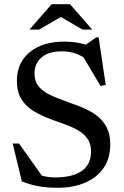

<svg xmlns="http://www.w3.org/2000/svg" viewBox="-20 -878 587 909"><path d="M502 -195Q502 -128 470 -82.2Q438 -36.5 382 -12.8Q326 11 254 11Q204 11 165 4.2Q126 -2.5 83.5 -19L40 -198.5H70L178 -46.5Q208 -38 241 -38Q323 -38 367 -68.5Q411 -99 411 -160.5Q411 -197.5 393.8 -221.8Q376.5 -246 348 -262Q319.5 -278 285.8 -289.8Q252 -301.5 219.5 -314Q175.5 -330.5 139.5 -352Q103.5 -373.5 81.8 -407.8Q60 -442 60 -496.5Q60 -581 120.8 -631Q181.5 -681 284.5 -681Q339.5 -681 386.5 -666.5L435.5 -701H447L480.5 -476L456 -471L375.5 -606.5Q330 -635 274 -635Q210 -635 176.8 -606.2Q143.5 -577.5 143.5 -531Q143.5 -488.5 167.8 -463.5Q192 -438.5 231 -422.2Q270 -406 314.5 -390Q348 -378.5 381.2 -364Q414.5 -349.5 441.8 -327.8Q469 -306 485.5 -274Q502 -242 502 -195ZM371 -738 268 -797.5 165 -738H119.5L224.5 -858H311.5L416.5 -738Z"/></svg>

Font: Newsreader Text Medium
Style: Regular
Weight: 500
Designer: Hugues Gentile
Foundry: Production Type
Version: Version 1.001